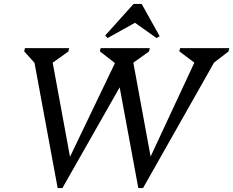

<svg xmlns="http://www.w3.org/2000/svg" viewBox="-20 -933 1177 969"><path d="M678 16 552 -665 589 -592 484 -674 488 -690H736L732 -673L624 -596L644 -665L750 -89H715L981 -660L990 -595L885 -674L889 -690H1137L1133 -673L1029 -593L1084 -659L702 16ZM271 16 145 -665 174 -594 102 -674 106 -690H329L325 -673L217 -596L237 -665L343 -89H308L582 -660L627 -568L295 16ZM523 -741 511 -754 654 -913H695L786 -750L770 -741L653 -824H672Z"/></svg>

Font: Platypi Light
Style: Italic
Weight: 300
Italic angle: -13°
Designer: David Sargent
Foundry: Bolt Cutter Type
Version: Version 1.200